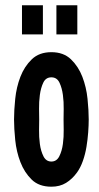

<svg xmlns="http://www.w3.org/2000/svg" viewBox="-20 -694 373 725"><path d="M174 11Q127 11 99.5 -16Q72 -43 57 -82Q42 -121 37.5 -165Q33 -209 33 -243Q33 -277 37.5 -321Q42 -365 57 -404Q72 -443 100 -470Q128 -497 174 -497Q220 -497 248 -470Q276 -443 291 -404Q306 -365 310.5 -321Q315 -277 315 -243Q315 -221 313 -194Q311 -167 306.5 -139.5Q302 -112 293 -86.5Q284 -61 271 -43Q253 -18 229.5 -3.5Q206 11 174 11ZM174 -84Q194 -84 204 -104Q214 -124 217.5 -150.5Q221 -177 220.5 -203.5Q220 -230 220 -243Q220 -256 220.5 -282.5Q221 -309 217.5 -335.5Q214 -362 204.5 -382Q195 -402 174 -402Q153 -402 143.5 -382Q134 -362 130.5 -335.5Q127 -309 127.5 -282.5Q128 -256 128 -243Q128 -230 127.5 -203.5Q127 -177 130.5 -150.5Q134 -124 144 -104Q154 -84 174 -84ZM63 -674H142V-564H63ZM193 -674H272V-564H193Z"/></svg>

Font: Osterbar
Style: Regular
Weight: 500
Width: 3
Designer: Peter Wiegel, Basierend auf Erbar schmal-halbfette Grotesk v. Jacob Erbar
Foundry: Peter Wiegel
Version: Version 1.0